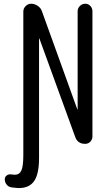

<svg xmlns="http://www.w3.org/2000/svg" viewBox="-20 -750 540 1001"><path d="M39.1 226.6Q24.4 224.6 14.6 212.4Q4.9 200.2 4.9 184.6Q4.9 171.9 15.1 164.6Q25.4 157.2 38.1 159.2Q51.8 161.1 56.6 161.1Q81.1 161.1 91.3 139.2Q101.6 117.2 101.6 57.6V-689.5Q101.6 -706.1 113.8 -718.3Q126 -730.5 142.6 -730.5Q160.2 -730.5 176.3 -719.7Q192.4 -709 198.2 -692.4L382.8 -180.7Q382.8 -179.7 383.8 -179.7Q384.8 -179.7 384.8 -180.7V-691.4Q384.8 -707 396.5 -718.8Q408.2 -730.5 424.3 -730.5Q440.4 -730.5 451.2 -718.8Q461.9 -707 461.9 -691.4V-39.1Q461.9 -23.4 451.2 -11.7Q440.4 0 423.8 0Q384.8 0 372.1 -36.1L185.5 -548.8Q185.5 -549.8 184.6 -549.8Q183.6 -549.8 183.6 -548.8V72.3Q183.6 157.2 158.2 193.8Q132.8 230.5 78.1 230.5Q57.6 229.5 39.1 226.6Z"/></svg>

Font: Rounded Mgen+ 2m regular
Style: Regular
Weight: 400
Designer: [Source Han Sans]
Ryoko NISHIZUKA  (kana & ideographs); Paul D. Hunt (Latin, Greek & Cyrillic); Wenlong ZHANG  (bopomofo
Version: Version 1.059.20150602